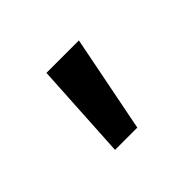

<svg xmlns="http://www.w3.org/2000/svg" viewBox="-87 -672 774 774"><g transform="rotate(-45 300.0 -284.5)"><path d="M328 -77H201L225 -492H410Z"/></g></svg>

Font: Mantou Sans
Style: Regular
Weight: 400
Designer: Mant0u / artakana
Foundry: Mant0u / artakana
Version: Version 1.001;October 22, 2023;FontCreator 14.0.0.2901 64-bi